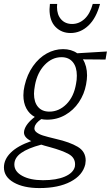

<svg xmlns="http://www.w3.org/2000/svg" viewBox="-76 -668 564 977"><path d="M461 -365 346 -366Q367 -332 367 -284Q367 -265 362 -238Q353 -189 325.5 -148Q298 -107 256 -83Q214 -59 164 -59Q147 -59 134 -62Q104 -42 100 -21Q96 -6 109 4.5Q122 15 142.5 21.5Q163 28 209 39Q279 55 319.5 79Q360 103 360 149Q360 154 358 168Q345 224 283 256.5Q221 289 125 289Q44 289 -6 260.5Q-56 232 -56 184Q-56 143 -21 108.5Q14 74 83 50Q46 32 46 6Q46 0 47 -3Q55 -38 101 -73Q73 -88 58 -116.5Q43 -145 43 -183Q43 -207 49 -232Q62 -289 92 -331.5Q122 -374 162 -396Q202 -418 245 -418Q287 -418 317 -397L468 -406ZM315 -283Q315 -327 294.5 -352Q274 -377 237 -377Q189 -377 151.5 -338Q114 -299 102 -235Q97 -208 97 -191Q97 -148 117.5 -124Q138 -100 175 -100Q224 -100 262 -138Q300 -176 311 -242Q315 -261 315 -283ZM306 168Q306 134 273.5 116Q241 98 179 81Q145 72 134 68Q66 86 31.5 110.5Q-3 135 -3 169Q-3 205 37.5 227Q78 249 143 249Q211 249 254 230.5Q297 212 305 180Q306 176 306 168ZM176 -621Q176 -628 178 -648H215Q214 -643 214 -632Q214 -593 235 -569.5Q256 -546 291 -546Q326 -546 354 -571.5Q382 -597 396 -648H433Q414 -576 374 -538Q334 -500 283 -500Q237 -500 206.5 -531Q176 -562 176 -621Z"/></svg>

Font: Ysabeau Semilight
Style: Italic
Weight: 300
Italic angle: -12°
Designer: Christian Thalmann (Catharsis Fonts)
Version: Version 0.003